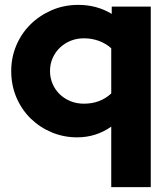

<svg xmlns="http://www.w3.org/2000/svg" viewBox="-20 -556 688 787"><path d="M296 7Q241 7 192 -13.5Q143 -34 106 -70Q69 -106 47.5 -156Q26 -206 26 -265Q26 -320 46.5 -369Q67 -418 104 -455Q141 -492 191.5 -514Q242 -536 301 -536Q377 -536 438 -499V-529H598V211H436V-37Q374 7 296 7ZM185 -265Q185 -237 195.5 -212.5Q206 -188 224.5 -170Q243 -152 268.5 -141.5Q294 -131 324 -131Q391 -131 436 -173V-358Q414 -378 385 -388.5Q356 -399 324 -399Q295 -399 270 -389Q245 -379 226 -361Q207 -343 196 -318.5Q185 -294 185 -265Z"/></svg>

Font: Rosa Sans Black
Style: Regular
Weight: 900
Designer: Pentagram / MCKL
Foundry: Pentagram / MCKL
Version: Version 1.005;September 16, 2019;FontCreator 11.5.0.2425 64-